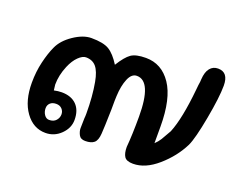

<svg xmlns="http://www.w3.org/2000/svg" viewBox="-86 -644 990 798"><g transform="rotate(20 409.0 -244.5)"><path d="M661 -181Q688 -247 701 -380Q703 -394 703 -400Q706 -417 706 -427Q708 -460 721.5 -476.5Q735 -493 757 -493Q803 -493 803 -434Q803 -383 785 -285.5Q767 -188 751 -154Q721 -94 667 -47Q613 0 559 0Q530 0 520.5 -14.5Q511 -29 511 -57Q516 -113 516 -193Q516 -349 450 -349Q427 -349 414 -318Q401 -287 399 -241Q398 -230 398 -180Q396 -98 394 -73Q392 -43 379 -32Q366 -21 340 -21Q319 -21 311.5 -36Q304 -51 304 -64L305 -109Q306 -117 306 -130Q306 -206 295 -266Q287 -310 270.5 -329.5Q254 -349 225 -349Q210 -349 192 -331.5Q174 -314 161 -283Q143 -240 143 -199Q143 -198 146 -174Q164 -178 180 -178Q222 -178 245.5 -154.5Q269 -131 269 -88Q269 -52 240.5 -24Q212 4 173 4Q119 4 84 -44.5Q49 -93 49 -173Q49 -222 59.5 -266Q70 -310 84 -340Q100 -376 141.5 -404Q183 -432 219 -432Q272 -432 297.5 -416.5Q323 -401 348 -361Q374 -403 395 -417.5Q416 -432 460 -432Q530 -432 572 -370Q614 -308 614 -184V-111Q627 -123 636 -137.5Q645 -152 661 -181ZM139 -93Q139 -77 147.5 -64.5Q156 -52 169 -52Q189 -52 199.5 -64Q210 -76 210 -91Q210 -105 200.5 -115Q191 -125 175 -125Q158 -125 148.5 -116Q139 -107 139 -93Z"/></g></svg>

Font: Itim
Style: Regular
Weight: 400
Designer: Suppakit Chalermlarp
Version: Version 1.002g